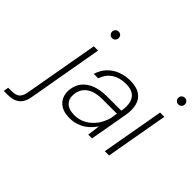

<svg xmlns="http://www.w3.org/2000/svg" viewBox="-316 -962 1434 1434"><g transform="rotate(45 401.0 -245.0)"><path d="M-113 215 -106 175H-69Q-26 175 -5.5 156.5Q15 138 22 97L127 -496H172L67 102Q61 138 44.5 163.5Q28 189 0 202Q-28 215 -70 215ZM181 -635Q167 -635 156.5 -645Q146 -655 146 -670Q146 -686 156.5 -695.5Q167 -705 181 -705Q195 -705 205 -696Q215 -687 215 -670Q215 -655 205 -645Q195 -635 181 -635Z M377 12Q321 12 286.5 -9Q252 -30 237.5 -63.5Q223 -97 227 -136Q233 -191 263.5 -227.5Q294 -264 344 -282.5Q394 -301 459 -301H612Q622 -355 612.5 -392Q603 -429 574.5 -448.5Q546 -468 496 -468Q432 -468 386 -439Q340 -410 319 -350H272Q289 -404 323.5 -439Q358 -474 404 -491Q450 -508 499 -508Q567 -508 605.5 -482Q644 -456 656 -410Q668 -364 658 -305L604 0H564L577 -99H576Q565 -83 548 -63.5Q531 -44 506.5 -27Q482 -10 450 1Q418 12 377 12ZM388 -29Q431 -29 466.5 -45.5Q502 -62 529 -89Q556 -116 573 -148.5Q590 -181 597 -213L605 -262H455Q395 -262 356.5 -246Q318 -230 298.5 -202.5Q279 -175 275 -139Q269 -90 297.5 -59.5Q326 -29 388 -29Z M739 0 827 -496H872L784 0ZM880 -635Q866 -635 855.5 -645Q845 -655 845 -670Q845 -686 855.5 -695.5Q866 -705 880 -705Q894 -705 904.5 -695.5Q915 -686 915 -670Q915 -655 905 -645Q895 -635 880 -635Z"/></g></svg>

Font: DM Sans 28pt ExtraLight
Style: Italic
Weight: 250
Italic angle: -10°
Version: Version 4.004;gftools[0.9.30]